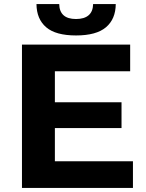

<svg xmlns="http://www.w3.org/2000/svg" viewBox="-20 -918 713 938"><path d="M87.3 0V-700H615.9V-569.7H248.1V-130.3H629.5V0ZM236.4 -292.3V-418.3H573.7V-292.3ZM351.4 -744.8Q252.3 -744.8 205.6 -784.8Q158.8 -824.8 158.2 -898.1H269.3Q269.9 -862.1 290.4 -843.6Q310.8 -825.1 351.4 -825.1Q391.9 -825.1 413.1 -843.6Q434.3 -862.1 434.9 -898.1H545.5Q544.9 -824.8 497.7 -784.8Q450.5 -744.8 351.4 -744.8Z"/></svg>

Font: Montserrat Thin
Style: Regular
Weight: 100
Designer: Julieta Ulanovsky
Foundry: Julieta Ulanovsky
Version: Version 9.000